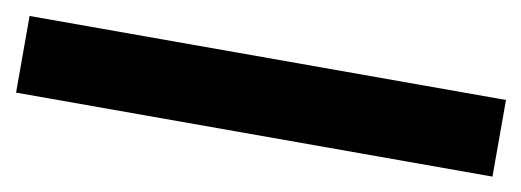

<svg xmlns="http://www.w3.org/2000/svg" viewBox="-38 10 765 282"><g transform="rotate(10 345.0 151.0)"><path d="M-9.8 94.2V208.5H700.7V94.2Z"/></g></svg>

Font: Merriweather
Style: Heavy
Weight: 900
Designer: Eben Sorkin ( eben@eyebytes.com )
Foundry: Sorkin Type Co.
Version: Version 1.003